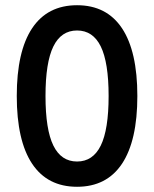

<svg xmlns="http://www.w3.org/2000/svg" viewBox="-20 -705 590 735"><path d="M275 10Q161.7 10 102.9 -78.3Q44.2 -166.7 44.2 -337.5Q44.2 -508.3 102.9 -596.7Q161.7 -685 275 -685Q388.3 -685 447.1 -596.7Q505.8 -508.3 505.8 -337.5Q505.8 -166.7 447.1 -78.3Q388.3 10 275 10ZM275 -86.7Q335.8 -86.7 365.8 -147.9Q395.8 -209.2 395.8 -337.5Q395.8 -465.8 365.8 -527.1Q335.8 -588.3 275 -588.3Q214.2 -588.3 184.2 -527.1Q154.2 -465.8 154.2 -337.5Q154.2 -209.2 184.2 -147.9Q214.2 -86.7 275 -86.7Z"/></svg>

Font: Funnel Sans Medium
Style: Regular
Weight: 500
Version: Version 1.000; Beta; Release 5; Build 24; ttfautohint (v1.8.